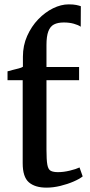

<svg xmlns="http://www.w3.org/2000/svg" viewBox="-20 -850 412 880"><path d="M193 10Q140.5 10 112.2 -14.5Q84 -39 84 -102V-482.5H14.5V-523Q24 -526 38.5 -529.5Q53 -533 66.2 -536.5Q79.5 -540 85 -544Q85 -555.5 85 -567.2Q85 -579 85 -590Q85 -641.5 104.5 -685.2Q124 -729 155.2 -761.5Q186.5 -794 223.2 -812Q260 -830 295 -830Q316.5 -830 329.5 -827.2Q342.5 -824.5 350.5 -821.5L350 -727.5Q339 -735.5 318.5 -741.2Q298 -747 272.5 -747Q245 -747 227.5 -738Q210 -729 201.5 -706.2Q193 -683.5 193 -644V-543H342.5V-482.5H193V-164.5Q193 -117 197 -95Q201 -73 212.8 -67Q224.5 -61 246 -61Q271.5 -61 300.2 -68Q329 -75 344.5 -82.5L359 -41.5Q344 -29.5 316.8 -17.8Q289.5 -6 256.8 2Q224 10 193 10Z"/></svg>

Font: Merriweather 48pt Medium
Style: Regular
Weight: 500
Version: Version 2.100